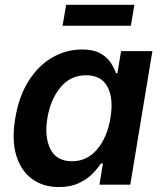

<svg xmlns="http://www.w3.org/2000/svg" viewBox="-20 -755 664 785"><path d="M220.7 9.8Q156.7 9.8 111.3 -23.2Q65.9 -56.2 46.6 -119.1Q27.3 -182.1 42.5 -272Q57.6 -362.8 97.9 -425.5Q138.2 -488.3 194.8 -520.5Q251.5 -552.7 314.5 -552.7Q362.3 -552.7 390.6 -536.6Q418.9 -520.5 433.3 -497.8Q447.8 -475.1 454.1 -455.6H460L475.1 -545.9H603L512.7 0H386.7L400.9 -86.4H392.6Q379.4 -66.4 357.2 -43.9Q335 -21.5 301.3 -5.9Q267.6 9.8 220.7 9.8ZM274.4 -95.7Q335.9 -95.7 377.2 -144.5Q418.5 -193.4 431.6 -272.5Q444.8 -352.1 419.7 -399.7Q394.5 -447.3 332 -447.3Q268.1 -447.3 227.3 -397.9Q186.5 -348.6 173.8 -272.5Q161.1 -195.8 186 -145.8Q210.9 -95.7 274.4 -95.7ZM529.3 -735.4 515.1 -649.9H235.8L250.5 -735.4Z"/></svg>

Font: Inter Semi Bold
Style: Italic
Weight: 600
Italic angle: -9.39999°
Designer: Rasmus Andersson
Foundry: rsms
Version: Version 4.000;git-3c8e0fc